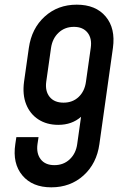

<svg xmlns="http://www.w3.org/2000/svg" viewBox="-20 -786 528 822"><path d="M199.5 16Q281.5 16 337.8 -35Q394 -86 405.5 -169L463.5 -581Q475 -664.5 432.5 -715.2Q390 -766 308.5 -766Q227.5 -766 171.5 -715.2Q115.5 -664.5 103.5 -581L83 -436.5Q75.5 -381 92 -339.5Q108.5 -298 144.2 -274.8Q180 -251.5 229.5 -251.5Q288 -251.5 327 -286L310.5 -169Q305 -129 278.5 -104Q252 -79 213 -79Q173.5 -79 154.2 -104.2Q135 -129.5 140.5 -169L145 -199H50L45.5 -169Q33 -86 75.8 -35Q118.5 16 199.5 16ZM252 -346.5Q212.5 -346.5 192.5 -371.2Q172.5 -396 178 -436.5L198.5 -581Q204.5 -621.5 231 -646.2Q257.5 -671 296.5 -671Q335 -671 354.8 -646.2Q374.5 -621.5 368.5 -581L348 -436Q342.5 -395.5 316.8 -371Q291 -346.5 252 -346.5Z"/></svg>

Font: Mohave Medium
Style: Italic
Weight: 500
Italic angle: -8°
Designer: Gumpita Rahayu
Foundry: Tokotype
Version: Version 2.002; ttfautohint (v1.8.3)